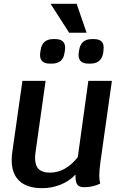

<svg xmlns="http://www.w3.org/2000/svg" viewBox="-20 -972 663 1002"><path d="M504 -126Q498 -81 498 -55Q498 -34 503 -14Q465 5 419 5Q393 5 383 -9Q373 -23 374 -61Q342 -27 296.5 -8.5Q251 10 200 10Q122 10 81.5 -27.5Q41 -65 41 -136Q41 -156 44 -177L97 -550H218L166 -182Q163 -164 163 -148Q163 -108 182 -89.5Q201 -71 240 -71Q322 -71 386 -152L441 -550H564ZM189 -685Q189 -694 190 -698L192 -710Q200 -768 258 -768H269Q320 -768 320 -722Q320 -714 319 -710L317 -698Q310 -640 251 -640H240Q189 -640 189 -685ZM390 -685Q390 -694 391 -698L393 -710Q397 -738 413.5 -753Q430 -768 459 -768H470Q521 -768 521 -724Q521 -715 520 -710L519 -698Q510 -640 452 -640H442Q390 -640 390 -685ZM244 -952H380L432 -801H341Z"/></svg>

Font: Krub SemiBold
Style: Italic
Weight: 600
Italic angle: -8°
Designer: Ekaluck Peanpanawate
Foundry: Cadson Demak Co.,Ltd.
Version: Version 1.000; ttfautohint (v1.6)